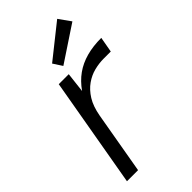

<svg xmlns="http://www.w3.org/2000/svg" viewBox="-229 -794 856 856"><g transform="rotate(-45 199.5 -366.0)"><path d="M28 0 119 -521H182L171 -426Q197 -463 230 -486.5Q263 -510 305 -521.5Q347 -533 399 -533L386 -460H341Q312 -460 282 -452.5Q252 -445 225 -426Q198 -407 178 -375Q158 -343 149 -293L98 0ZM191 -564 163 -607 320 -732 360 -676Z"/></g></svg>

Font: DM Sans 10pt Light
Style: Italic
Weight: 300
Italic angle: -10°
Version: Version 4.004;gftools[0.9.30]